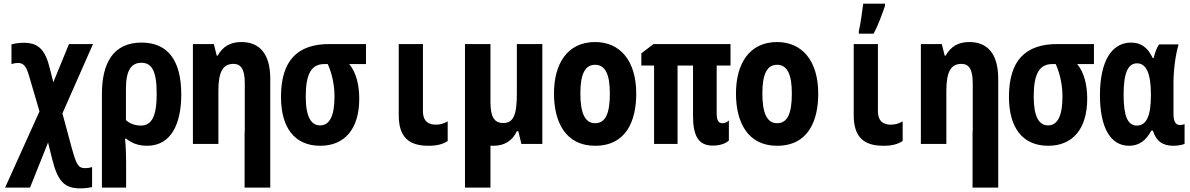

<svg xmlns="http://www.w3.org/2000/svg" viewBox="-20 -791 6540 1055"><path d="M421 244C445 244 468 241 486 237V127C474 131 462 133 449 133C411 133 401 117 375 25L323 -168L491 -549H359L273 -339L254 -414C229 -518 191 -556 110 -556C85 -556 59 -552 43 -547V-439C53 -442 66 -445 79 -445C109 -445 124 -428 140 -373L197 -179L8 240H145L244 -8L267 84C298 210 338 244 421 244Z M540 -274V240H673V104C673 67 672 20 667 -29H673C706 -3 743 10 788 10C922 10 976 -113 976 -272C976 -462 900 -557 758 -557C601 -557 540 -443 540 -274ZM753 -101C723 -101 692 -112 672 -131V-303C672 -403 700 -446 757 -446C814 -446 841 -401 841 -276C841 -148 812 -101 753 -101Z M1040 0H1180V-292C1180 -397 1205 -440 1263 -440C1304 -440 1325 -410 1325 -334V-68H1324V240H1465V0V-358C1465 -496 1406 -560 1306 -560C1242 -560 1202 -532 1176 -485H1171L1155 -549H1040Z M1740 10C1872 10 1954 -80 1954 -249C1954 -322 1938 -392 1899 -439H1991V-549H1790C1615 -549 1524 -459 1524 -259C1524 -91 1597 10 1740 10ZM1739 -102C1689 -102 1660 -150 1660 -261C1660 -383 1690 -439 1762 -439H1781C1806 -383 1818 -321 1818 -260C1818 -154 1791 -102 1739 -102Z M2334 10C2380 10 2412 2 2440 -16V-124C2420 -113 2401 -106 2375 -106C2339 -106 2304 -120 2304 -181V-549H2171V-158C2171 -40 2224 10 2334 10Z M2691 10C2752 10 2795 -17 2820 -70H2828L2845 0H2960V-549H2820V-275C2820 -161 2802 -115 2745 -115C2694 -115 2675 -152 2675 -230V-549H2535V240H2675V9C2680 10 2685 10 2691 10Z M3250 10C3421 10 3476 -127 3476 -276C3476 -458 3387 -560 3250 -560C3096 -560 3024 -439 3024 -277C3024 -123 3086 10 3250 10ZM3250 -114C3194 -114 3169 -170 3169 -277C3169 -383 3194 -435 3250 -435C3306 -435 3331 -382 3331 -277C3331 -169 3308 -114 3250 -114Z M3896 9C3938 9 3968 -3 3985 -19V-129C3976 -120 3964 -114 3950 -114C3927 -114 3918 -130 3918 -169V-431H3994V-549H3571L3504 -498V-431H3574V0H3703V-431H3788V-155C3788 -44 3818 9 3896 9Z M4250 10C4421 10 4476 -127 4476 -276C4476 -458 4387 -560 4250 -560C4096 -560 4024 -439 4024 -277C4024 -123 4086 10 4250 10ZM4250 -114C4194 -114 4169 -170 4169 -277C4169 -383 4194 -435 4250 -435C4306 -435 4331 -382 4331 -277C4331 -169 4308 -114 4250 -114Z M4699 -620V-606H4780C4807 -655 4826 -711 4843 -759V-771H4723C4720 -744 4707 -647 4699 -620ZM4834 10C4880 10 4912 2 4940 -16V-124C4920 -113 4901 -106 4875 -106C4839 -106 4804 -120 4804 -181V-549H4671V-158C4671 -40 4724 10 4834 10Z M5040 0H5180V-292C5180 -397 5205 -440 5263 -440C5304 -440 5325 -410 5325 -334V-68H5324V240H5465V0V-358C5465 -496 5406 -560 5306 -560C5242 -560 5202 -532 5176 -485H5171L5155 -549H5040Z M5740 10C5872 10 5954 -80 5954 -249C5954 -322 5938 -392 5899 -439H5991V-549H5790C5615 -549 5524 -459 5524 -259C5524 -91 5597 10 5740 10ZM5739 -102C5689 -102 5660 -150 5660 -261C5660 -383 5690 -439 5762 -439H5781C5806 -383 5818 -321 5818 -260C5818 -154 5791 -102 5739 -102Z M6184 10C6238 10 6277 -18 6306 -73H6315C6332 -17 6368 10 6427 10C6454 10 6483 4 6489 -1V-109C6482 -106 6472 -104 6464 -104C6440 -104 6428 -123 6428 -167V-333C6428 -407 6439 -489 6456 -547H6349C6337 -531 6327 -504 6319 -472H6314C6287 -529 6251 -557 6195 -557C6090 -557 6024 -457 6024 -268C6024 -93 6080 10 6184 10ZM6227 -101C6176 -101 6154 -154 6154 -270C6154 -386 6176 -443 6228 -443C6279 -443 6304 -386 6304 -272V-265C6304 -154 6279 -101 6227 -101Z"/></svg>

Font: Noto Sans Mono ExtraCondensed ExtraBold
Style: Regular
Weight: 800
Width: 2
Designer: Monotype Design Team
Foundry: Monotype Imaging Inc.
Version: Version 2.014